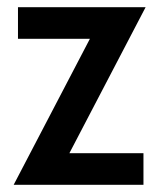

<svg xmlns="http://www.w3.org/2000/svg" viewBox="-20 -514 444 534"><path d="M173 -88H379V0H18L230 -406H30V-494H385Z"/></svg>

Font: Cabin Condensed Medium
Style: Regular
Weight: 500
Width: 3
Version: Version 2.001